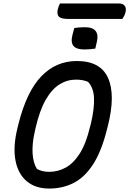

<svg xmlns="http://www.w3.org/2000/svg" viewBox="-20 -1074 750 1114"><path d="M411 -911Q426 -914 443 -915Q460 -916 474 -916Q518 -916 535 -894Q552 -872 542 -832L533 -792Q500 -787 469 -787Q423 -787 406 -808Q389 -829 401 -874ZM426 -720Q563 -720 607 -621.5Q651 -523 606 -344L600 -321Q569 -197 521 -122Q473 -47 409 -13.5Q345 20 265 20Q185 20 134.5 -23Q84 -66 69.5 -144.5Q55 -223 81 -330L87 -354Q134 -542 219.5 -631Q305 -720 426 -720ZM182 -311Q166 -242 169 -186Q172 -130 194 -94Q225 -77 265 -77Q316 -77 361 -101.5Q406 -126 442.5 -183Q479 -240 502 -337L507 -355Q528 -444 525.5 -504.5Q523 -565 491 -599Q462 -612 420 -612Q370 -612 325.5 -584.5Q281 -557 245.5 -495.5Q210 -434 186 -330ZM328 -1054H667Q694 -1054 704 -1040Q714 -1026 708 -1002Q705 -990 700 -981Q695 -972 690 -964H380Q336 -964 322.5 -976.5Q309 -989 315 -1019Q318 -1030 321 -1038.5Q324 -1047 328 -1054Z"/></svg>

Font: Recursive Sn Csl St Med
Style: Italic
Weight: 500
Italic angle: -15°
Version: Version 1.079;hotconv 1.0.112;makeotfexe 2.5.65598; ttfautoh